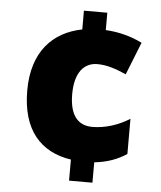

<svg xmlns="http://www.w3.org/2000/svg" viewBox="-53 -770 691 826"><g transform="rotate(5 293.0 -357.0)"><path d="M377 -649V-724H276V-643C150 -618 63 -529 63 -361C63 -190 144 -101 276 -81V10H377V-78C434 -84 478 -101 516 -126V-278C467 -247 410 -229 355 -229C297 -229 257 -266 257 -362C257 -455 296 -500 354 -500C396 -500 433 -487 479 -467L535 -608C489 -631 435 -646 377 -649Z"/></g></svg>

Font: Noto Sans Gujarati Black
Style: Regular
Weight: 900
Designer: Jelle Bosma - Monotype Design Team, Universal Thirst
Foundry: Monotype Imaging Inc.
Version: Version 2.106